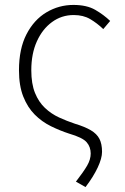

<svg xmlns="http://www.w3.org/2000/svg" viewBox="-20 -563 507 779"><path d="M327 196 288 174Q319 134 333.5 109Q348 84 348 60Q348 33 331.5 14Q315 -5 260 -21Q223 -33 186.5 -51Q150 -69 121 -98Q92 -127 74.5 -171Q57 -215 57 -278Q57 -365 87.5 -424Q118 -483 168.5 -513Q219 -543 278 -543Q332 -543 366.5 -523Q401 -503 427 -478L399 -445Q374 -469 346 -485.5Q318 -502 279 -502Q230 -502 191 -473.5Q152 -445 129.5 -395Q107 -345 107 -278Q107 -223 122 -186Q137 -149 162.5 -125Q188 -101 219.5 -86.5Q251 -72 284 -61Q324 -49 348.5 -34.5Q373 -20 383.5 0.5Q394 21 394 53Q394 79 376.5 116.5Q359 154 327 196Z"/></svg>

Font: Noto Sans JP ExtraLight
Style: Regular
Weight: 250
Designer: Ryoko NISHIZUKA  (kana, bopomofo & ideographs); Paul D. Hunt (Latin, Greek & Cyrillic); Sandoll Communications , Soo-you
Foundry: Adobe
Version: Version 2.004-H2;hotconv 1.0.118;makeotfexe 2.5.65603